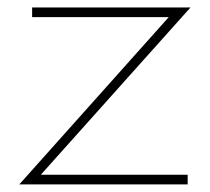

<svg xmlns="http://www.w3.org/2000/svg" viewBox="-20 -485 553 505"><path d="M473.6 0H30.8L423.8 -439.9H64.5V-465.3H481L87.4 -25.4H473.6Z"/></svg>

Font: Spartan MB Thin
Style: Regular
Weight: 100
Designer: Matt Bailey, Mirko Velimirovic
Foundry: Matt Bailey
Version: Version 1.005